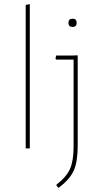

<svg xmlns="http://www.w3.org/2000/svg" viewBox="-20 -722 492 934"><path d="M125 -702V0H105V-698ZM313 -611Q313 -631 333 -631Q353 -631 353 -611Q353 -591 333 -591Q313 -591 313 -611ZM356 -453 358 -451V-12Q358 66 338.5 108.5Q319 151 265 192L255 182V176Q303 139 320.5 99.5Q338 60 338 -8V-432H254L250 -436L253 -452H336Z"/></svg>

Font: Alegreya Sans SC Thin
Style: Regular
Weight: 100
Designer: Juan Pablo del Peral
Foundry: Huerta Tipografica
Version: Version 2.007